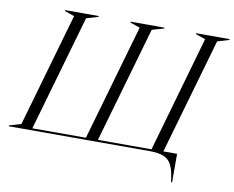

<svg xmlns="http://www.w3.org/2000/svg" viewBox="-143 -829 1339 1101"><g transform="rotate(10 527.0 -279.0)"><path d="M919 154 916 133Q909 81 893.5 52.5Q878 24 848 12Q818 0 765 0H-53V-5L16 -25L206 -687L149 -707V-712H345V-707L276 -687L82 -12H394L588 -687L531 -707V-712H728V-707L658 -687L464 -12H776L969 -687L912 -707V-712H1107V-707L1039 -687L845 -12H925V154Z"/></g></svg>

Font: Nyght Serif Light Italic
Style: Regular
Weight: 300
Italic angle: -16°
Designer: Maksym Kobuzan
Version: Version 0.410